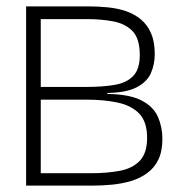

<svg xmlns="http://www.w3.org/2000/svg" viewBox="-20 -583 565 603"><path d="M62 0V-563H256Q287 -563 318 -560Q349 -557 375.5 -548Q402 -539 422.5 -522Q443 -505 454.5 -478.5Q466 -452 466 -413Q466 -381 454 -353.5Q442 -326 409.5 -309Q377 -292 317 -291V-288Q387 -287 424.5 -267.5Q462 -248 476 -216Q490 -184 490 -147Q490 -108 477.5 -82Q465 -56 442.5 -39.5Q420 -23 391.5 -14.5Q363 -6 331.5 -3Q300 0 269 0ZM108 -39H267Q316 -39 356 -46.5Q396 -54 419 -78Q442 -102 442 -150Q442 -201 417 -226.5Q392 -252 349 -261Q306 -270 253 -270H108ZM108 -310H252Q303 -310 340.5 -316.5Q378 -323 398.5 -344.5Q419 -366 419 -410Q419 -462 396 -485.5Q373 -509 335 -516Q297 -523 253 -523H108Z"/></svg>

Font: Darker Grotesque
Style: Regular
Weight: 400
Designer: Gabriel Lam
Foundry: TypeRant
Version: Version 1.000;gftools[0.9.28]